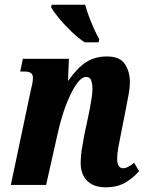

<svg xmlns="http://www.w3.org/2000/svg" viewBox="-20 -786 630 816"><path d="M429 10Q376 10 348.5 -19.5Q321 -49 323 -100Q323 -122 327 -147.5Q331 -173 338 -211L355 -291Q358 -304 362 -325.5Q366 -347 369.5 -369.5Q373 -392 373 -409Q373 -427 368 -443Q363 -459 346 -459Q328 -459 309.5 -434.5Q291 -410 274 -372Q257 -334 244.5 -292.5Q232 -251 225 -218L176 0H26L110 -398Q113 -411 116.5 -426.5Q120 -442 120 -456Q120 -482 85 -482H66L77 -536H273L269 -444H271Q308 -497 345.5 -521.5Q383 -546 434 -546Q490 -546 511 -513.5Q532 -481 532 -438Q532 -411 525 -376Q518 -341 513 -313L493 -212Q487 -182 482.5 -157Q478 -132 478 -111Q478 -71 504 -71Q522 -71 550 -94L571 -59Q551 -34 516 -12Q481 10 429 10ZM340 -606Q314 -623 284.5 -651Q255 -679 231 -708Q207 -737 197 -756L200 -766H342Q348 -742 359 -713.5Q370 -685 381.5 -659.5Q393 -634 402 -619L399 -606Z"/></svg>

Font: Noto Serif ExtraCondensed ExtraBold
Style: Italic
Weight: 800
Width: 2
Italic angle: -12°
Designer: Monotype Design Team
Foundry: Monotype Imaging Inc.
Version: Version 2.013